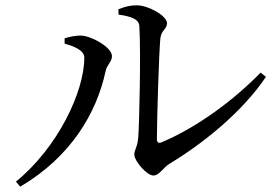

<svg xmlns="http://www.w3.org/2000/svg" viewBox="-20 -712 1040 722"><path d="M425 -677 426 -657C476 -650 503 -639 504 -613C510 -517 504 -252 500 -197C497 -157 485 -150 485 -130C485 -108 531 -52 557 -52C579 -52 594 -82 617 -96C750 -176 894 -295 980 -423L960 -439C861 -337 723 -234 588 -177C577 -172 570 -176 570 -189C570 -264 578 -518 583 -568C587 -600 608 -602 608 -625C608 -652 539 -692 494 -692C471 -692 452 -688 425 -677ZM223 -548C250 -540 297 -526 297 -495C297 -367 197 -157 40 -29L56 -10C246 -122 343 -286 377 -444C382 -469 401 -479 401 -501C401 -534 325 -576 287 -578C263 -579 240 -573 223 -568Z"/></svg>

Font: Noto Serif HK Medium
Style: Regular
Weight: 500
Designer: Ryoko NISHIZUKA 西塚涼子 (kana & ideographs); Frank Grießhammer (Latin, Greek & Cyrillic); Wenlong ZHANG 张文龙 (bopomofo); San
Foundry: Adobe
Version: Version 2.001;hotconv 1.1.0;makeotfexe 2.6.0